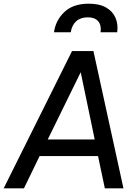

<svg xmlns="http://www.w3.org/2000/svg" viewBox="-47 -1022 739 1042"><path d="M-27 0 344 -745H460L623 0H522L485 -175H168L83 0ZM212 -265H467L391 -630ZM246 -847Q255 -912 302.5 -957Q350 -1002 435 -1002Q493 -1002 529 -981Q565 -960 580 -925Q595 -890 589 -847H499Q504 -886 485.5 -907Q467 -928 430 -928Q391 -928 367 -907Q343 -886 337 -847Z"/></svg>

Font: Plus Jakarta Sans Medium
Style: Italic
Weight: 500
Italic angle: -8°
Designer: Gumpita Rahayu
Foundry: Tokotype
Version: Version 2.071; ttfautohint (v1.8.4.7-5d5b);gftools[0.9.29]